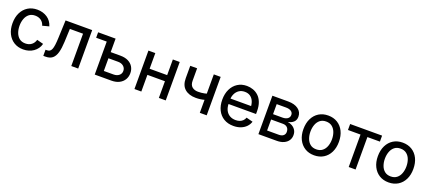

<svg xmlns="http://www.w3.org/2000/svg" viewBox="53 -1552 5685 2562"><g transform="rotate(20 2895.0 -271.0)"><path d="M300.3 11.7Q225.1 11.7 168.5 -23.4Q111.8 -58.6 80.3 -122.1Q48.8 -185.5 48.8 -269.5Q48.8 -355 80.3 -418.7Q111.8 -482.4 168.5 -517.6Q225.1 -552.7 300.3 -552.7Q341.8 -552.7 377.9 -542Q414.1 -531.2 443.4 -511.5Q472.7 -491.7 493.7 -462.6Q514.6 -433.6 525.4 -397L432.1 -372.6Q426.8 -393.6 415 -411.1Q403.3 -428.7 386.5 -441.4Q369.6 -454.1 348.1 -460.9Q326.7 -467.8 300.8 -467.8Q248.5 -467.8 214.8 -440.7Q181.2 -413.6 164.8 -368.7Q148.4 -323.7 148.4 -270Q148.4 -216.8 164.8 -172.1Q181.2 -127.4 214.8 -100.3Q248.5 -73.2 300.8 -73.2Q327.1 -73.2 349.1 -80.3Q371.1 -87.4 388.2 -100.8Q405.3 -114.3 417 -132.6Q428.7 -150.9 434.6 -172.9L526.9 -148.9Q517.1 -110.8 495.8 -81.5Q474.6 -52.2 444.8 -31.2Q415 -10.3 378.4 0.7Q341.8 11.7 300.3 11.7Z M584 0V-86.9H603Q626.5 -86.9 642.1 -96.2Q657.7 -105.5 668 -128.7Q678.2 -151.9 683.8 -193.8Q689.5 -235.8 691.9 -301.3L701.7 -545.9H1079.6V0H981.4V-459H794.4L786.6 -272Q782.7 -180.2 765.6 -119.6Q748.5 -59.1 712.9 -29.5Q677.2 0 616.7 0Z M1164.1 -468.3V-545.9H1356V-468.3ZM1392.1 -354.5H1549.8Q1615.7 -354.5 1661.4 -331.8Q1707 -309.1 1731 -269.5Q1754.9 -230 1754.9 -178.7Q1754.9 -128.4 1731 -87.9Q1707 -47.4 1661.4 -23.7Q1615.7 0 1549.8 0H1314.5V-545.9H1412.1V-86.9H1549.8Q1596.7 -86.9 1626.7 -111.3Q1656.7 -135.7 1656.7 -174.8Q1656.7 -215.8 1626.7 -241.5Q1596.7 -267.1 1549.8 -267.1H1392.1Z M2248.5 -323.7V-236.8H1951.7V-323.7ZM1976.1 -545.9V0H1878.4V-545.9ZM2322.8 -545.9V0H2225.1V-545.9Z M2686.5 -168.9Q2587.4 -168.9 2529.8 -219Q2472.2 -269 2472.2 -369.6V-545.9H2569.8V-369.6Q2569.8 -310.1 2602.5 -283Q2635.3 -255.9 2686.5 -255.9Q2736.3 -255.9 2778.3 -265.1Q2820.3 -274.4 2862.8 -289.6V-202.6Q2836.4 -192.9 2808.8 -185.1Q2781.2 -177.2 2751 -173.1Q2720.7 -168.9 2686.5 -168.9ZM2806.6 0V-545.9H2904.3V0Z M3286.1 11.7Q3206.1 11.7 3148.2 -23.4Q3090.3 -58.6 3059.1 -121.6Q3027.8 -184.6 3027.8 -269Q3027.8 -353 3058.6 -416.7Q3089.4 -480.5 3145.3 -516.6Q3201.2 -552.7 3276.4 -552.7Q3321.3 -552.7 3364.3 -537.8Q3407.2 -522.9 3441.9 -490.7Q3476.6 -458.5 3496.8 -406.2Q3517.1 -354 3517.1 -279.3V-241.7H3087.4V-318.8H3465.8L3420.4 -292Q3420.4 -343.8 3404.1 -383.8Q3387.7 -423.8 3355.7 -446.5Q3323.7 -469.2 3276.4 -469.2Q3229 -469.2 3195.3 -446.3Q3161.6 -423.3 3143.8 -385.7Q3126 -348.1 3126 -305.2V-252.9Q3126 -194.8 3146.2 -154.3Q3166.5 -113.8 3202.9 -92.8Q3239.3 -71.8 3287.1 -71.8Q3317.9 -71.8 3343.5 -80.8Q3369.1 -89.8 3387.5 -107.9Q3405.8 -126 3415.5 -152.8L3508.3 -128.9Q3495.6 -87.4 3464.8 -55.7Q3434.1 -23.9 3388.7 -6.1Q3343.3 11.7 3286.1 11.7Z M3638.7 0V-545.9H3863.3Q3954.1 -545.9 4007.6 -506.3Q4061 -466.8 4061 -399.9Q4061 -353 4031.5 -324.7Q4002 -296.4 3951.7 -286.6Q3985.8 -282.2 4015.9 -264.9Q4045.9 -247.6 4064.7 -218Q4083.5 -188.5 4083.5 -147Q4083.5 -104 4061.3 -70.8Q4039.1 -37.6 3997.6 -18.8Q3956.1 0 3897.9 0ZM3731 -85.4H3897.9Q3938.5 -85.4 3961.4 -104.7Q3984.4 -124 3984.4 -156.7Q3984.4 -196.8 3961.4 -219.2Q3938.5 -241.7 3897.9 -241.7H3731ZM3731 -317.4H3864.3Q3911.1 -317.4 3937.5 -337.2Q3963.9 -356.9 3963.9 -390.6Q3963.9 -423.3 3937 -441.7Q3910.2 -460 3863.3 -460H3731Z M4431.6 11.7Q4356 11.7 4299.3 -23.4Q4242.7 -58.6 4211.2 -122.1Q4179.7 -185.5 4179.7 -269.5Q4179.7 -355 4211.2 -418.7Q4242.7 -482.4 4299.3 -517.6Q4356 -552.7 4431.6 -552.7Q4507.3 -552.7 4564.2 -517.6Q4621.1 -482.4 4652.3 -418.7Q4683.6 -355 4683.6 -269.5Q4683.6 -185.5 4652.3 -122.1Q4621.1 -58.6 4564.2 -23.4Q4507.3 11.7 4431.6 11.7ZM4431.6 -73.2Q4483.9 -73.2 4518.1 -100.3Q4552.2 -127.4 4568.6 -172.4Q4585 -217.3 4585 -270Q4585 -322.8 4568.6 -367.9Q4552.2 -413.1 4518.1 -440.4Q4483.9 -467.8 4431.6 -467.8Q4379.4 -467.8 4345.7 -440.4Q4312 -413.1 4295.7 -368.2Q4279.3 -323.2 4279.3 -270Q4279.3 -217.3 4295.7 -172.4Q4312 -127.4 4345.7 -100.3Q4379.4 -73.2 4431.6 -73.2Z M4920.9 0V-460.9H4742.7V-545.9H5196.3V-460.9H5018.6V0Z M5488.8 11.7Q5413.1 11.7 5356.4 -23.4Q5299.8 -58.6 5268.3 -122.1Q5236.8 -185.5 5236.8 -269.5Q5236.8 -355 5268.3 -418.7Q5299.8 -482.4 5356.4 -517.6Q5413.1 -552.7 5488.8 -552.7Q5564.5 -552.7 5621.3 -517.6Q5678.2 -482.4 5709.5 -418.7Q5740.7 -355 5740.7 -269.5Q5740.7 -185.5 5709.5 -122.1Q5678.2 -58.6 5621.3 -23.4Q5564.5 11.7 5488.8 11.7ZM5488.8 -73.2Q5541 -73.2 5575.2 -100.3Q5609.4 -127.4 5625.7 -172.4Q5642.1 -217.3 5642.1 -270Q5642.1 -322.8 5625.7 -367.9Q5609.4 -413.1 5575.2 -440.4Q5541 -467.8 5488.8 -467.8Q5436.5 -467.8 5402.8 -440.4Q5369.1 -413.1 5352.8 -368.2Q5336.4 -323.2 5336.4 -270Q5336.4 -217.3 5352.8 -172.4Q5369.1 -127.4 5402.8 -100.3Q5436.5 -73.2 5488.8 -73.2Z"/></g></svg>

Font: Inter Cardless
Style: Regular
Weight: 400
Designer: Rasmus Andersson
Foundry: rsms
Version: Version 4.001;git-9221beed3